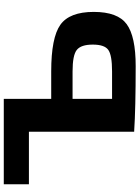

<svg xmlns="http://www.w3.org/2000/svg" viewBox="119 -849 738 1016"><g transform="rotate(-90 488.0 -341.0)"><path d="M473 -439H618Q797 -439 865 -390.5Q933 -342 933 -214Q933 -87 868 -39.5Q803 8 646 8Q423 8 302 0H299V-557H21V-690H473ZM473 -117H618Q704 -117 732 -137Q760 -157 760 -219Q760 -281 732 -303.5Q704 -326 618 -326H473Z"/></g></svg>

Font: Exo 2 Expanded
Style: Bold
Weight: 700
Width: 7
Designer: Natanael Gama
Version: Version 1.001;PS 001.001;hotconv 1.0.70;makeotf.lib2.5.58329